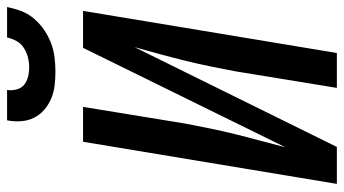

<svg xmlns="http://www.w3.org/2000/svg" viewBox="-240 -756 995 556"><g transform="rotate(-90 258.0 -477.5)"><path d="M4 0 126 -735H227L179 -441Q172 -404 164.5 -367.5Q157 -331 148 -294.5Q139 -258 129 -221.5Q119 -185 110 -149L398 -735H505L383 0H282L330 -294Q337 -331 344.5 -367.5Q352 -404 361 -440.5Q370 -477 380 -513.5Q390 -550 400 -586L111 0ZM329 -815Q308 -815 288 -817.5Q268 -820 250.5 -827.5Q233 -835 218.5 -847.5Q204 -860 195.5 -877Q187 -894 185.5 -914.5Q184 -935 188 -955H276Q274 -941 277.5 -927.5Q281 -914 290.5 -906Q300 -898 313.5 -894.5Q327 -891 341 -891Q356 -891 370 -894.5Q384 -898 397 -906Q410 -914 417.5 -927.5Q425 -941 428 -955H516Q512 -934 504.5 -914Q497 -894 482.5 -877Q468 -860 449.5 -847.5Q431 -835 411 -827.5Q391 -820 370 -817.5Q349 -815 329 -815Z"/></g></svg>

Font: Iosevka Curly Semibold Oblique
Style: Regular
Weight: 600
Italic angle: -9°
Monospace: yes
Designer: Belleve Invis
Foundry: Belleve Invis
Version: Version 11.1.0; ttfautohint (v1.8.3)